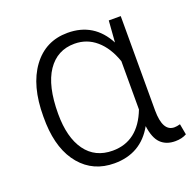

<svg xmlns="http://www.w3.org/2000/svg" viewBox="-102 -643 768 759"><g transform="rotate(-20 281.5 -264.0)"><path d="M477.5 -528.3V-130.9Q478 -42.5 526.9 -42.5Q537.1 -42.5 551.3 -46.4L559.6 -1Q539.6 10.3 511.7 10.3Q473.6 10.3 450.9 -12Q428.2 -34.2 421.4 -85.9Q367.7 10.3 255.9 10.3Q167.5 10.3 113.5 -53.5Q59.6 -117.2 54.7 -229L54.2 -259.8Q54.2 -389.2 108.9 -463.6Q163.6 -538.1 256.8 -538.1Q367.7 -538.1 420.4 -438L427.2 -528.3ZM112.8 -249.5Q112.8 -149.9 152.8 -94.5Q192.9 -39.1 266.6 -39.1Q373.5 -39.1 418.9 -156.7V-359.9Q397.5 -421.4 358.6 -454.8Q319.8 -488.3 267.6 -488.3Q194.8 -488.3 153.8 -427.7Q112.8 -367.2 112.8 -249.5Z"/></g></svg>

Font: Roboto Light
Style: Regular
Weight: 300
Designer: Google
Version: Version 2.134; 2016; ttfautohint (v1.6)